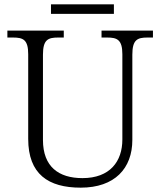

<svg xmlns="http://www.w3.org/2000/svg" viewBox="-20 -855 740 885"><path d="M215 -791H505V-835H215ZM352 10C509 10 590 -79 590 -210V-603C590 -672 613 -682 660 -682H685V-714H448V-682H474C520 -682 544 -672 544 -605V-212C544 -111 487 -34 360 -34C251 -34 178 -86 178 -210V-603C178 -672 201 -682 248 -682H274V-714H14V-682H40C87 -682 110 -672 110 -605V-215C110 -52 203 10 352 10Z"/></svg>

Font: Noto Serif Telugu Light
Style: Regular
Weight: 300
Designer: Jelle Bosma - Monotype Design Team
Foundry: Monotype Imaging Inc.
Version: Version 2.005